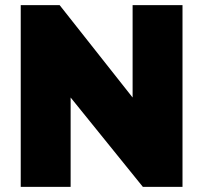

<svg xmlns="http://www.w3.org/2000/svg" viewBox="-20 -730 794 750"><path d="M255.9 -349.1V0H61V-710H212.9L498 -349.1V-710H692.9V0H538.1Z"/></svg>

Font: Rawline Black
Style: Regular
Weight: 900
Designer: Matt McInerney, Pablo Impallari, Rodrigo Fuenzalida
Foundry: Matt McInerney, Pablo Impallari, Rodrigo Fuenzalida
Version: Version 4.020;PS 004.020;hotconv 1.0.88;makeotf.lib2.5.64775